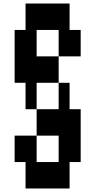

<svg xmlns="http://www.w3.org/2000/svg" viewBox="-20 -1050 540 1090"><path d="M438 -880V-730H313V-880H188V-730H313V-580H188V-430H313V-580H375V-430H438V-130H375V20H125V-130H63V-280H188V-130H313V-280H188V-430H125V-580H63V-880H125V-1030H375V-880Z"/></svg>

Font: 2P VHS
Style: Regular
Weight: 400
Designer: CodeMan38
Foundry: CodeMan38
Version: Version 3.000